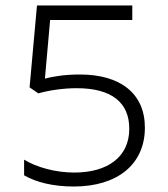

<svg xmlns="http://www.w3.org/2000/svg" viewBox="-20 -763 612 701"><path d="M272 -491C217 -491 174 -484 144 -476L163 -690H463V-743H115L88 -444L120 -422C157 -433 211 -441 260 -441C390 -441 452 -387 452 -293C452 -189 372 -133 251 -133C183 -133 114 -152 68 -180V-123C111 -98 173 -82 249 -82C410 -82 509 -164 509 -297C509 -422 419 -491 272 -491Z"/></svg>

Font: Noto Sans Telugu UI Light
Style: Regular
Weight: 300
Designer: Jelle Bosma - Monotype Design Team
Foundry: Monotype Imaging Inc.
Version: Version 2.005